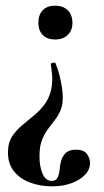

<svg xmlns="http://www.w3.org/2000/svg" viewBox="-20 -381 367 676"><path d="M162 256Q178 256 183.5 243Q189 230 190 215Q191 202 195 186Q199 170 211 158Q223 146 247 146Q276 146 286.5 161.5Q297 177 297 193Q297 227 258.5 251Q220 275 162 275Q122 275 86.5 262Q51 249 29.5 222.5Q8 196 8 156Q8 121 23.5 98Q39 75 61.5 57Q84 39 105 21Q136 -6 150 -35.5Q164 -65 164 -102Q164 -114 162.5 -126Q161 -138 159 -155Q158 -158 166 -160Q174 -162 175 -159Q187 -131 194 -96Q201 -61 201 -38Q201 -10 192.5 9Q184 28 172 43Q160 58 148 74.5Q136 91 127.5 113Q119 135 119 169Q119 206 130 231Q141 256 162 256ZM174 -361Q202 -361 218.5 -345Q235 -329 235 -300Q235 -274 218.5 -258Q202 -242 174 -242Q146 -242 130.5 -258Q115 -274 115 -300Q115 -329 130.5 -345Q146 -361 174 -361Z"/></svg>

Font: Cormorant Infant Light
Style: Regular
Weight: 300
Designer: Christian Thalmann (Catharsis Fonts)
Foundry: Catharsis Fonts
Version: Version 4.001